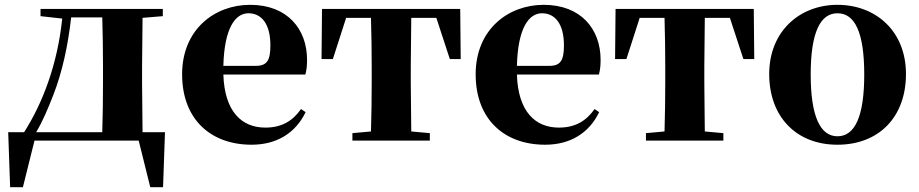

<svg xmlns="http://www.w3.org/2000/svg" viewBox="-20 -583 3811 796"><path d="M148 -516 238 -506C218 -314 156 -154 80 -35H14L22 193H75L123 0H403H555L603 193H656L664 -35H571L569 -238V-308L571 -509L655 -516V-546H148ZM404 -35H130C157 -80 179 -133 201 -189C238 -284 262 -394 275 -511H404C406 -453 407 -365 407 -308V-238C407 -181 406 -93 404 -35Z M1023 17C1127 17 1205 -31 1247 -118L1228 -131C1195 -84 1151 -54 1080 -54C983 -54 911 -119 906 -274H1246C1251 -293 1253 -310 1253 -335C1253 -462 1172 -563 1017 -563C870 -563 735 -461 735 -275C735 -88 854 17 1023 17ZM906 -310C910 -466 955 -528 1010 -528C1064 -528 1101 -484 1101 -395C1101 -333 1087 -310 1041 -310Z M1517 0H1762V-31L1685 -38L1683 -238V-308L1685 -509H1789L1845 -338H1890L1888 -546H1315L1313 -338H1360L1415 -509H1518C1520 -451 1521 -364 1521 -308V-238C1521 -182 1520 -96 1518 -38L1441 -31V0Z M2240 17C2344 17 2422 -31 2464 -118L2445 -131C2412 -84 2368 -54 2297 -54C2200 -54 2128 -119 2123 -274H2463C2468 -293 2470 -310 2470 -335C2470 -462 2389 -563 2234 -563C2087 -563 1952 -461 1952 -275C1952 -88 2071 17 2240 17ZM2123 -310C2127 -466 2172 -528 2227 -528C2281 -528 2318 -484 2318 -395C2318 -333 2304 -310 2258 -310Z M2734 0H2979V-31L2902 -38L2900 -238V-308L2902 -509H3006L3062 -338H3107L3105 -546H2532L2530 -338H2577L2632 -509H2735C2737 -451 2738 -364 2738 -308V-238C2738 -182 2737 -96 2735 -38L2658 -31V0Z M3452 17C3623 17 3736 -97 3736 -276C3736 -455 3610 -563 3452 -563C3295 -563 3169 -453 3169 -276C3169 -100 3280 17 3452 17ZM3452 -18C3381 -18 3341 -100 3341 -274C3341 -449 3381 -528 3452 -528C3524 -528 3563 -449 3563 -274C3563 -100 3524 -18 3452 -18Z"/></svg>

Font: GenKiMin2 TW H
Style: Regular
Weight: 900
Version: Version 2.100;PS 2.1;hotconv 16.6.51;makeotf.lib2.5.65220 DE